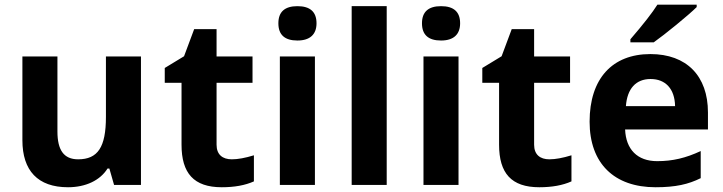

<svg xmlns="http://www.w3.org/2000/svg" viewBox="-20 -786 3072 816"><path d="M579.1 0V-545.9H430.2V-289.1C430.2 -160.2 395.5 -108.9 312 -108.9C251 -108.9 224.1 -148.4 224.1 -227.1V-545.9H75.2V-189.9C75.2 -61 140.6 9.8 269 9.8C343.8 9.8 405.3 -19 437 -69.8H444.8L464.8 0Z M965.3 -108.9C926.3 -108.9 900.4 -128.4 900.4 -170.9V-434.1H1053.2V-545.9H900.4V-662.1H805.2L762.2 -546.9L680.2 -497.1V-434.1H751.5V-170.9C751.5 -50.3 803.2 9.8 922.4 9.8C976.6 9.8 1022 1.5 1059.1 -15.1V-126C1022.5 -114.7 991.2 -108.9 965.3 -108.9Z M1163.1 -687C1163.1 -638.2 1189.9 -613.8 1244.1 -613.8C1298.3 -613.8 1325.2 -640.6 1325.2 -687C1325.2 -735.4 1298.3 -759.8 1244.1 -759.8C1189.9 -759.8 1163.1 -735.4 1163.1 -687ZM1318.4 -545.9H1169.4V0H1318.4Z M1623.5 -759.8H1474.6V0H1623.5Z M1773.4 -687C1773.4 -638.2 1800.3 -613.8 1854.5 -613.8C1908.7 -613.8 1935.5 -640.6 1935.5 -687C1935.5 -735.4 1908.7 -759.8 1854.5 -759.8C1800.3 -759.8 1773.4 -735.4 1773.4 -687ZM1928.7 -545.9H1779.8V0H1928.7Z M2314.9 -108.9C2275.9 -108.9 2250 -128.4 2250 -170.9V-434.1H2402.8V-545.9H2250V-662.1H2154.8L2111.8 -546.9L2029.8 -497.1V-434.1H2101.1V-170.9C2101.1 -50.3 2152.8 9.8 2272 9.8C2326.2 9.8 2371.6 1.5 2408.7 -15.1V-126C2372.1 -114.7 2340.8 -108.9 2314.9 -108.9Z M2758.3 -606C2804.7 -638.7 2907.2 -722.2 2940.9 -755.9V-766.1H2773.9C2753.4 -733.4 2715.3 -684.1 2659.2 -619.1V-606ZM2766.1 9.8C2851.6 9.8 2905.8 -2.9 2958 -28.8V-144C2894 -114.3 2838.9 -101.1 2772.9 -101.1C2688.5 -101.1 2640.1 -151.4 2636.7 -235.8H2988.8V-308.1C2988.8 -462.9 2898.4 -556.2 2744.1 -556.2C2582.5 -556.2 2485.8 -452.1 2485.8 -269C2485.8 -91.3 2590.3 9.8 2766.1 9.8ZM2745.1 -450.2C2808.1 -450.2 2847.7 -408.7 2849.1 -335H2640.1C2645.5 -408.7 2682.1 -450.2 2745.1 -450.2Z"/></svg>

Font: Open Sans bold
Style: Bold
Weight: 700
Foundry: Ascender Corporation
Version: Version 1.100;PS 001.100;hotconv 1.0.88;makeotf.lib2.5.64775